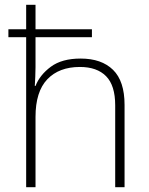

<svg xmlns="http://www.w3.org/2000/svg" viewBox="-20 -780 622 800"><path d="M128 -760V-658H363V-625H128V-500Q128 -478 127 -460.5Q126 -443 125 -422H128Q146 -468 192 -502Q238 -536 316 -536Q403 -536 451 -489Q499 -442 499 -343V0H460V-341Q460 -424 422 -462.5Q384 -501 313 -501Q226 -501 177 -449.5Q128 -398 128 -293V0H89V-625H15V-658H89V-760Z"/></svg>

Font: Noto Sans Bengali ExtraLight
Style: Regular
Weight: 200
Designer: Jelle Bosma - Monotype Design Team
Foundry: Monotype Imaging Inc.
Version: Version 2.003; ttfautohint (v1.8.4.7-5d5b)